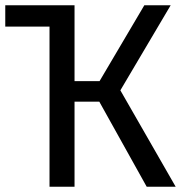

<svg xmlns="http://www.w3.org/2000/svg" viewBox="-20 -709 697 729"><path d="M437 -366 647 0H537L357 -323H263V0H168V-608H0V-689H263V-401H358L528 -689H628Z"/></svg>

Font: Fira Sans
Style: Regular
Weight: 400
Designer: Carrois Corporate & Edenspiekermann AG
Foundry: Carrois Corporate GbR & Edenspiekermann AG
Version: Version 4.106;PS 004.106;hotconv 1.0.70;makeotf.lib2.5.58329